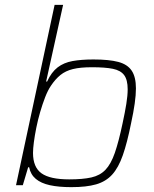

<svg xmlns="http://www.w3.org/2000/svg" viewBox="-20 -763 636 791"><path d="M274 8Q222 8 185.5 0Q149 -8 127.5 -26Q106 -44 100 -74H96L74 0H46L205 -743H240L170 -427H174Q192 -466 217.5 -485.5Q243 -505 279 -511.5Q315 -518 365 -518Q429 -518 467 -508Q505 -498 522.5 -472Q540 -446 540 -399Q540 -372 535 -336.5Q530 -301 520 -255Q504 -175 486 -123.5Q468 -72 442 -43.5Q416 -15 376 -3.5Q336 8 274 8ZM265 -24Q321 -24 356.5 -32Q392 -40 414.5 -63.5Q437 -87 453 -133Q469 -179 485 -255Q495 -301 500.5 -335.5Q506 -370 506 -395Q506 -434 491.5 -453.5Q477 -473 445 -479.5Q413 -486 359 -486Q311 -486 280.5 -478.5Q250 -471 229 -454Q208 -437 190 -410Q177 -391 166 -362.5Q155 -334 145.5 -301.5Q136 -269 129.5 -236.5Q123 -204 119.5 -177Q116 -150 116 -133Q116 -74 151 -49Q186 -24 265 -24Z"/></svg>

Font: Saira Thin
Style: Italic
Weight: 100
Italic angle: -12°
Designer: Hector Gatti with collaboration of the Omnibus-Type team
Foundry: Omnibus-Type
Version: Version 1.101